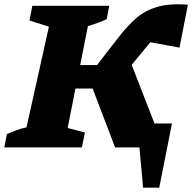

<svg xmlns="http://www.w3.org/2000/svg" viewBox="-55 -684 892 891"><path d="M-35 0 -23 -62Q-2 -71 21 -79.5Q44 -88 68 -93L172 -560L82 -589L95 -657H452L440 -595Q421 -586 399 -578Q377 -570 353 -563L317 -382H395L503 -521Q538 -565 577 -599.5Q616 -634 673 -651.5Q730 -669 817 -662L778 -463L643 -488Q637 -481 630.5 -473Q624 -465 617 -457L556 -383L662 -111H743L684 187H609L592 0H479L375 -273H295L259 -90L339 -69L325 0Z"/></svg>

Font: Piazzolla SC ExtraBold
Style: Italic
Weight: 800
Italic angle: -11.3°
Designer: Juan Pablo del Peral
Foundry: Huerta Tipografica
Version: Version 1.330